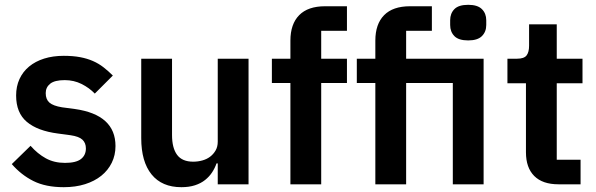

<svg xmlns="http://www.w3.org/2000/svg" viewBox="-20 -766 2478 798"><path d="M245 12Q170 12 119 -13.5Q68 -39 29 -84L107 -160Q136 -127 170.5 -108Q205 -89 250 -89Q296 -89 316.5 -105Q337 -121 337 -149Q337 -172 322.5 -185.5Q308 -199 273 -204L221 -211Q136 -222 91.5 -259.5Q47 -297 47 -369Q47 -407 61 -437.5Q75 -468 101 -489.5Q127 -511 163.5 -522.5Q200 -534 245 -534Q283 -534 312.5 -528.5Q342 -523 366 -512.5Q390 -502 410 -486.5Q430 -471 449 -452L374 -377Q351 -401 319 -417Q287 -433 249 -433Q207 -433 188.5 -418Q170 -403 170 -379Q170 -353 185.5 -339.5Q201 -326 238 -320L291 -313Q460 -289 460 -159Q460 -121 444.5 -89.5Q429 -58 401 -35.5Q373 -13 333.5 -0.5Q294 12 245 12Z M885 -87H880Q873 -67 861.5 -49.5Q850 -32 832.5 -18Q815 -4 790.5 4Q766 12 734 12Q653 12 610 -41Q567 -94 567 -192V-522H695V-205Q695 -151 716 -122.5Q737 -94 783 -94Q802 -94 820.5 -99Q839 -104 853 -114.5Q867 -125 876 -140.5Q885 -156 885 -177V-522H1013V0H885Z M1187 -421H1110V-522H1187V-597Q1187 -666 1223.5 -703Q1260 -740 1331 -740H1422V-638H1315V-522H1422V-421H1315V0H1187Z M1540 -421H1463V-522H1540V-597Q1540 -666 1576.5 -703Q1613 -740 1684 -740H1775V-638H1668V-522H1990V0H1862V-421H1668V0H1540ZM1926 -598Q1886 -598 1868.5 -616Q1851 -634 1851 -662V-682Q1851 -710 1868.5 -728Q1886 -746 1926 -746Q1965 -746 1983 -728Q2001 -710 2001 -682V-662Q2001 -634 1983 -616Q1965 -598 1926 -598Z M2301 0Q2235 0 2200.5 -34.5Q2166 -69 2166 -133V-420H2089V-522H2129Q2158 -522 2168.5 -535.5Q2179 -549 2179 -576V-665H2294V-522H2401V-420H2294V-102H2393V0Z"/></svg>

Font: IBM Plex Sans Hebrew SemiBold
Style: Regular
Weight: 600
Designer: Mike Abbink, Paul van der Laan, Pieter van Rosmalen, Yanek Iontef
Foundry: Bold Monday
Version: Version 1.2